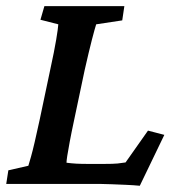

<svg xmlns="http://www.w3.org/2000/svg" viewBox="-23 -593 565 619"><path d="M427.7 5.9Q407.2 3.9 383.3 2.9Q359.4 2 337.4 1Q315.4 0 300.8 0H-2.9L3.9 -43.9L68.4 -58.6Q71.3 -68.4 76.7 -86.9Q82 -105.5 88.9 -135.3Q95.7 -165 104.5 -205.1L138.7 -367.2Q152.3 -429.7 158.2 -465.3Q164.1 -501 165 -514.6L107.4 -529.3L120.1 -573.2H377.9L371.1 -527.3L287.1 -514.6Q283.2 -502.9 273.4 -465.3Q263.7 -427.7 250 -367.2L215.8 -205.1Q207 -164.1 201.7 -135.3Q196.3 -106.4 193.8 -90.3Q191.4 -74.2 191.4 -68.4Q206.1 -66.4 222.7 -65.4Q239.3 -64.5 263.7 -64.5H310.5Q342.8 -64.5 356 -65.9Q369.1 -67.4 381.8 -69.3L454.1 -171.9L506.8 -158.2Z"/></svg>

Font: Crimson Pro SemiBold
Style: Italic
Weight: 600
Italic angle: -12°
Designer: Jacques Le Bailly
Foundry: Baron von Fonthausen
Version: Version 1.003